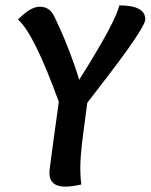

<svg xmlns="http://www.w3.org/2000/svg" viewBox="-20 -692 561 715"><path d="M521 -620Q521 -587 341 -356Q317 -325 305 -309L291 -203Q279 -115 279 -66Q279 -32 283 -5Q248 3 223 3Q164 3 164 -49Q164 -55 167 -78.5Q170 -102 179.5 -171.5Q189 -241 199 -313Q106 -569 47 -619Q93 -667 128 -667Q164 -667 181 -633Q237 -518 275 -395Q413 -614 424 -672Q521 -672 521 -620Z"/></svg>

Font: Overlock
Style: Bold Italic
Weight: 700
Designer: Dario Muhafara
Foundry: Dario Manuel Muhafara
Version: Version 1.002